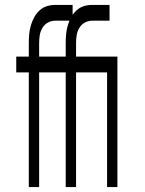

<svg xmlns="http://www.w3.org/2000/svg" viewBox="-20 -760 590 780"><path d="M97 0V-466H46V-530H97V-585Q97 -603 98.5 -620.5Q100 -638 105 -655.5Q110 -673 118.5 -689Q127 -705 140.5 -717.5Q154 -730 170.5 -735Q187 -740 205 -740H275V-676H205Q189 -676 175 -668.5Q161 -661 152.5 -647Q144 -633 141.5 -617Q139 -601 139 -585V-530H245V-466H139V0ZM247 0V-466H196V-530H247V-585Q247 -603 248.5 -620.5Q250 -638 255 -655.5Q260 -673 268.5 -689Q277 -705 290.5 -717.5Q304 -730 320.5 -735Q337 -740 355 -740H425V-676H355Q339 -676 325 -668.5Q311 -661 302.5 -647Q294 -633 291.5 -617Q289 -601 289 -585V-530H395V-466H289V0ZM415 0V-466H350V-530H457V0Z"/></svg>

Font: Lode Term
Style: Regular
Weight: 400
Monospace: yes
Designer: Belleve Invis
Foundry: Belleve Invis
Version: Version 29.2.0